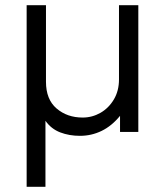

<svg xmlns="http://www.w3.org/2000/svg" viewBox="-20 -505 632 735"><path d="M82 210V-485H156V-192Q156 -124.5 196.5 -89.8Q237 -55 296.5 -55Q333 -55 364.8 -73.2Q396.5 -91.5 416 -124.5Q435.5 -157.5 435.5 -201V-485H509.5V0H439.5V-61.5Q407.5 -22.5 368.8 -3.8Q330 15 286 15Q245 15 210.5 1.8Q176 -11.5 154 -42.5V210Z"/></svg>

Font: Geologica Cursive ExtraLight
Style: Regular
Weight: 250
Designer: Sindre Bremnes, Frode Helland
Foundry: Monokrom Skriftforlag AS
Version: Version 1.010;gftools[0.9.28]